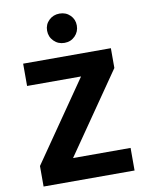

<svg xmlns="http://www.w3.org/2000/svg" viewBox="-112 -1130 961 1242"><g transform="rotate(-10 369.0 -509.0)"><path d="M71.3 33.2V-101.6L433.6 -626H79.1V-772.5H655.3V-642.6L291 -115.2H668.9V33.2ZM296.9 -886.7Q268.6 -915 268.6 -955.6Q268.6 -996.1 296.9 -1023.4Q325.2 -1050.8 366.7 -1050.8Q408.2 -1050.8 436 -1023.4Q463.9 -996.1 463.9 -955.6Q463.9 -915 436 -886.7Q408.2 -858.4 366.7 -858.4Q325.2 -858.4 296.9 -886.7Z"/></g></svg>

Font: GenEi M Gothic v2 Heavy
Style: Regular
Weight: 800
Version: Version 2.0